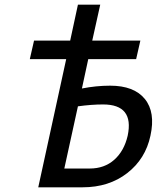

<svg xmlns="http://www.w3.org/2000/svg" viewBox="-20 -798 712 818"><path d="M449 -433Q551 -433 597 -376.5Q643 -320 621 -220Q600 -121 522 -60.5Q444 0 332 0H143L262 -546H107L125 -625H279L312 -778H407L373 -625H578L560 -546H356L329 -421Q390 -433 449 -433ZM524 -220Q552 -353 419 -353Q370 -353 312 -345L254 -80H362Q425 -80 467 -117.5Q509 -155 524 -220Z"/></svg>

Font: EauTestInfant Semibold
Style: Italic
Weight: 600
Italic angle: -12°
Designer: Christian Thalmann (Catharsis Fonts)
Version: Version 0.001;PS 000.001;hotconv 1.0.88;makeotf.lib2.5.64775